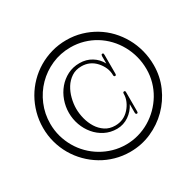

<svg xmlns="http://www.w3.org/2000/svg" viewBox="-151 -850 1061 1038"><g transform="rotate(-30 380.0 -330.5)"><path d="M521 -154.8Q521 -150.9 520 -147.2Q519 -143.6 513.7 -143.6Q508.8 -143.6 507.3 -147.2Q505.9 -150.9 505.9 -154.8V-207.5Q497.1 -189.9 484.1 -175Q471.2 -160.2 455.1 -149.2Q439 -138.2 420.2 -132.1Q401.4 -126 380.9 -126Q339.8 -126 305.9 -143.3Q272 -160.6 247.8 -189.5Q223.6 -218.3 210.4 -254.9Q197.3 -291.5 197.3 -330.6Q197.3 -369.6 210.4 -406.5Q223.6 -443.4 247.8 -472.2Q272 -501 305.7 -518.3Q339.4 -535.6 380.9 -535.6Q422.4 -535.6 455.3 -515.4Q488.3 -495.1 505.9 -461.4V-506.8Q505.9 -510.7 507.3 -514.4Q508.8 -518.1 513.7 -518.1Q519 -518.1 520 -514.4Q521 -510.7 521 -506.8V-389.6Q521 -385.7 520 -382.3Q519 -378.9 513.7 -378.9Q505.9 -378.9 505.9 -388.2Q505.9 -413.1 496.3 -435.1Q486.8 -457 470.2 -475.6Q434.6 -515.6 380.9 -515.6Q345.2 -515.6 319.1 -498.3Q293 -481 276.1 -453.9Q259.3 -426.8 251 -394Q242.7 -361.3 242.7 -330.6Q242.7 -299.8 251 -267.3Q259.3 -234.9 276.1 -207.8Q293 -180.7 319.1 -163.3Q345.2 -146 380.9 -146Q434.6 -146 470.2 -186Q486.8 -204.6 496.3 -226.6Q505.9 -248.5 505.9 -273.4Q505.9 -282.7 513.7 -282.7Q519 -282.7 520 -280.3Q521 -277.8 521 -272.5ZM679.2 -326.2Q679.2 -368.2 668.9 -407Q658.7 -445.8 639.6 -480Q620.6 -514.2 593.8 -542.5Q566.9 -570.8 533.9 -591.1Q501 -611.3 462.2 -622.6Q423.3 -633.8 380.9 -633.8Q317.9 -633.8 263.2 -609.6Q208.5 -585.4 168 -544.2Q127.4 -502.9 104 -447.5Q80.6 -392.1 80.6 -330.1Q80.6 -288.6 91.3 -250.2Q102.1 -211.9 121.6 -178.2Q141.1 -144.5 168.5 -116.9Q195.8 -89.4 229.2 -69.6Q262.7 -49.8 301 -38.8Q339.4 -27.8 380.9 -27.8Q421.4 -27.8 459.2 -38.6Q497.1 -49.3 530.3 -69.1Q563.5 -88.9 590.8 -116.2Q618.2 -143.6 637.9 -176.5Q657.7 -209.5 668.5 -247.6Q679.2 -285.6 679.2 -326.2ZM724.1 -325.7Q724.1 -255.4 696.8 -193.1Q669.4 -130.9 622.6 -84Q575.7 -37.1 513.4 -9.8Q451.2 17.6 380.9 17.6Q333 17.6 288.8 5.1Q244.6 -7.3 206.3 -30.3Q168 -53.2 136.5 -85Q105 -116.7 82.5 -155.3Q60.1 -193.8 47.9 -238Q35.6 -282.2 35.6 -330.1Q35.6 -377.9 47.9 -422.4Q60.1 -466.8 82.3 -505.6Q104.5 -544.4 136 -576.4Q167.5 -608.4 205.8 -631.1Q244.1 -653.8 288.3 -666.5Q332.5 -679.2 380.9 -679.2Q429.7 -679.2 474.1 -666.3Q518.6 -653.3 556.9 -630.1Q595.2 -606.9 626 -574.5Q656.7 -542 678.7 -502.7Q700.7 -463.4 712.4 -418.5Q724.1 -373.5 724.1 -325.7Z"/></g></svg>

Font: Atsinvsda
Style: Regular
Weight: 400
Designer: Al Webster
Foundry: Al Webster and Michael Everson
Version: Version 2.000